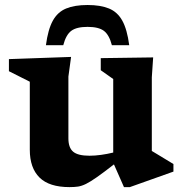

<svg xmlns="http://www.w3.org/2000/svg" viewBox="-20 -754 751 786"><path d="M260 -187.5Q260 -149.5 279.5 -133Q299 -116.5 346.5 -116.5Q368.5 -116.5 393.8 -120Q419 -123.5 443.5 -129.5V-430.5L392.5 -466.5V-516L607 -519L601.5 -437.5V-136Q607.5 -132.5 624.8 -122Q642 -111.5 660.8 -100.2Q679.5 -89 690 -82.5V-51.5L511.5 12H487.5L446.5 -81Q403.5 -47.5 376.8 -28.8Q350 -10 332.2 -1.2Q314.5 7.5 299.5 9.8Q284.5 12 264.5 12Q181.5 12 141.8 -27.2Q102 -66.5 102 -141V-419.5L16.5 -462.5V-512L271 -521L260 -440.5ZM338.5 -644Q293.5 -644 271.8 -627.8Q250 -611.5 239 -569H168Q176.5 -633.5 196.2 -669.2Q216 -705 250.8 -719.2Q285.5 -733.5 338.5 -733.5Q391.5 -733.5 426.2 -719.2Q461 -705 480.8 -669.2Q500.5 -633.5 509 -569H438Q427 -611.5 405.2 -627.8Q383.5 -644 338.5 -644Z"/></svg>

Font: Newsreader 6pt SemiBold
Style: Regular
Weight: 600
Designer: Hugues Gentile
Foundry: Production Type
Version: Version 1.003; ttfautohint (v1.8.3)